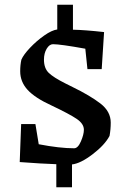

<svg xmlns="http://www.w3.org/2000/svg" viewBox="-20 -682 539 808"><path d="M285 -316Q359 -280 402.5 -246.5Q446 -213 446 -166Q446 -137 441 -110Q421 -72 370 -33Q319 6 283 10V106H217V9Q155 7 63 0L69 -160H129L143 -75Q231 -58 292 -58Q308 -58 320.5 -87Q333 -116 333 -136Q333 -161 303 -181.5Q273 -202 197 -238Q127 -270 96 -304Q65 -338 65 -382Q65 -409 70 -431Q79 -452 106.5 -481Q134 -510 166 -532.5Q198 -555 221 -558V-662H287V-557Q338 -556 418 -547L408 -391H348L339 -477Q234 -496 203 -496Q188 -496 176.5 -477Q165 -458 165 -431Q165 -395 185 -375.5Q205 -356 255 -331Z"/></svg>

Font: Grenze Medium
Style: Regular
Weight: 500
Designer: Renata Polastri
Foundry: Omnibus-Type
Version: Version 1.002; ttfautohint (v1.8)